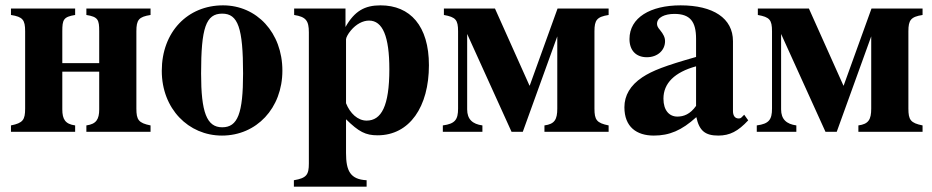

<svg xmlns="http://www.w3.org/2000/svg" viewBox="-20 -493 3487 718"><path d="M351 -84C351 -47 340 -29 303 -24V0H543V-24C498 -33 490 -45 490 -87V-376C490 -419 499 -430 543 -437V-461H303V-437C347 -430 351 -419 351 -376V-257H213V-376C213 -419 217 -430 261 -437V-461H21V-437C65 -430 74 -419 74 -376V-87C74 -45 66 -33 21 -24V0H261V-24C224 -29 213 -47 213 -84V-225H351Z M814 -473C682 -473 585 -374 585 -228C585 -86 685 14 810 14C939 14 1036 -88 1036 -229C1036 -371 940 -473 814 -473ZM811 -442C870 -442 889 -389 889 -218C889 -69 869 -17 811 -17C753 -17 732 -73 732 -218C732 -389 750 -442 811 -442Z M1272 -461H1080V-437C1124 -430 1135 -416 1135 -372V118C1135 160 1127 173 1079 181V205H1351V181C1290 178 1274 146 1274 79V-47C1322 0 1347 13 1392 13C1512 13 1584 -94 1584 -249C1584 -396 1514 -473 1403 -473C1344 -473 1306 -452 1272 -392ZM1274 -346C1274 -352 1281 -366 1292 -379C1312 -403 1337 -416 1360 -416C1411 -416 1436 -357 1436 -234C1436 -96 1406 -42 1351 -42C1318 -42 1289 -69 1274 -107Z M2016 0H2256V-24C2211 -33 2203 -45 2203 -87V-376C2203 -418 2212 -430 2256 -437V-461H2065L1961 -173H1960L1831 -461H1640V-437C1684 -429 1693 -419 1693 -376V-87C1693 -46 1682 -30 1636 -24V0H1784V-24C1747 -29 1727 -47 1727 -84V-366L1893 0H1935L2064 -357V-87C2064 -46 2054 -29 2016 -24Z M2763 -64 2753 -54C2750 -51 2747 -50 2742 -50C2728 -50 2721 -61 2721 -78V-339C2721 -425 2647 -473 2525 -473C2412 -473 2334 -427 2334 -347C2334 -305 2358 -279 2399 -279C2439 -279 2467 -305 2467 -339C2467 -353 2461 -365 2448 -381C2439 -391 2437 -398 2437 -404C2437 -428 2466 -441 2502 -441C2561 -441 2583 -412 2583 -348V-280C2467 -247 2420 -229 2382 -204C2337 -174 2315 -136 2315 -92C2315 -18 2361 14 2425 14C2483 14 2529 -5 2584 -55C2595 -4 2617 14 2666 14C2709 14 2740 -2 2778 -43ZM2583 -97C2561 -66 2537 -57 2513 -57C2483 -57 2461 -80 2461 -124C2461 -182 2503 -223 2583 -245Z M3190 0H3430V-24C3385 -33 3377 -45 3377 -87V-376C3377 -418 3386 -430 3430 -437V-461H3239L3135 -173H3134L3005 -461H2814V-437C2858 -429 2867 -419 2867 -376V-87C2867 -46 2856 -30 2810 -24V0H2958V-24C2921 -29 2901 -47 2901 -84V-366L3067 0H3109L3238 -357V-87C3238 -46 3228 -29 3190 -24Z"/></svg>

Font: XITS
Style: Bold
Weight: 700
Designer: MicroPress Inc., with final additions and corrections provided by Coen Hoffman, Elsevier (retired)
Version: Version 1.107